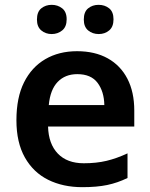

<svg xmlns="http://www.w3.org/2000/svg" viewBox="-20 -765 622 795"><path d="M299 -553Q373 -553 426 -523.5Q479 -494 507.5 -439Q536 -384 536 -307V-241H179Q181 -169 219.5 -129Q258 -89 327 -89Q379 -89 421 -99Q463 -109 508 -130V-28Q467 -8 424 1Q381 10 321 10Q241 10 179.5 -20.5Q118 -51 83 -113Q48 -175 48 -267Q48 -361 79.5 -424Q111 -487 167.5 -520Q224 -553 299 -553ZM300 -458Q250 -458 219 -426Q188 -394 182 -330H412Q411 -386 384 -422Q357 -458 300 -458ZM133 -684Q133 -716 151 -730.5Q169 -745 194 -745Q219 -745 237.5 -730.5Q256 -716 256 -685Q256 -654 237.5 -639Q219 -624 194 -624Q169 -624 151 -639Q133 -654 133 -684ZM327 -684Q327 -716 345 -730.5Q363 -745 388 -745Q414 -745 432 -730.5Q450 -716 450 -685Q450 -654 432 -639Q414 -624 389 -624Q363 -624 345 -639Q327 -654 327 -684Z"/></svg>

Font: Noto Sans Adlam SemiBold
Style: Regular
Weight: 600
Version: Version 3.001